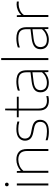

<svg xmlns="http://www.w3.org/2000/svg" viewBox="1196 -2044 857 3290"><g transform="rotate(-90 1625.0 -399.5)"><path d="M91.5 0V-540H125.5V0ZM108.5 -680Q95 -680 86.2 -688.5Q77.5 -697 77.5 -711Q77.5 -725.5 86.2 -734.2Q95 -743 108.5 -743Q122 -743 130.8 -734.2Q139.5 -725.5 139.5 -711Q139.5 -697 130.8 -688.5Q122 -680 108.5 -680Z M308.5 0V-540H338.5L341.5 -474.5H345.5Q384 -510 433.2 -529Q482.5 -548 535.5 -548Q616.5 -548 666.5 -505.5Q716.5 -463 716.5 -359.5V0H682.5V-360Q682.5 -445.5 642.8 -480.2Q603 -515 535 -515Q489.5 -515 436 -495.5Q382.5 -476 342.5 -427.5V0Z M1014 9Q973.5 9 937.8 4Q902 -1 866.5 -12.5V-46.5Q909.5 -33.5 944.5 -28.8Q979.5 -24 1016.5 -24Q1104 -24 1142.8 -53.8Q1181.5 -83.5 1181.5 -137Q1181.5 -182.5 1157 -207.5Q1132.5 -232.5 1071.5 -244.5L998 -259Q922.5 -274.5 890.8 -310Q859 -345.5 859 -401Q859 -463.5 907 -505.8Q955 -548 1060 -548Q1125.5 -548 1187.5 -531V-497Q1151 -507 1121.8 -511Q1092.5 -515 1060 -515Q969.5 -515 932.2 -482.8Q895 -450.5 895 -402Q895 -362.5 917.2 -334.8Q939.5 -307 1000 -295L1074 -280.5Q1152 -265 1184.5 -230.8Q1217 -196.5 1217 -140.5Q1217 -72 1167.2 -31.5Q1117.5 9 1014 9Z M1544 9Q1464.5 9 1419.8 -32Q1375 -73 1375 -163V-508H1260V-540H1375L1379 -740H1409V-540H1612V-508H1409V-169Q1409 -90 1444.5 -57Q1480 -24 1546 -24Q1579.5 -24 1623.5 -34.5V-0.5Q1601 5 1582.8 7Q1564.5 9 1544 9Z M1852 8Q1775 8 1731.2 -29.2Q1687.5 -66.5 1687.5 -134Q1687.5 -200.5 1731.8 -237.5Q1776 -274.5 1875 -286.5L2031 -305.5V-370.5Q2031 -428.5 2012.2 -459.8Q1993.5 -491 1958.2 -503Q1923 -515 1873 -515Q1840 -515 1799.5 -509Q1759 -503 1717.5 -488.5V-522.5Q1750.5 -535 1792.2 -541.5Q1834 -548 1872.5 -548Q1933 -548 1976 -532Q2019 -516 2042 -477.2Q2065 -438.5 2065 -371V0H2035L2032 -65.5H2028Q1998.5 -32 1951.8 -12Q1905 8 1852 8ZM1724.5 -136.5Q1724.5 -83 1756 -54Q1787.5 -25 1853 -25Q1901.5 -25 1947.8 -45.2Q1994 -65.5 2031 -109.5V-272.5L1874 -253.5Q1793.5 -244 1759 -215.5Q1724.5 -187 1724.5 -136.5Z M2240 0V-808H2274V0Z M2590.5 8Q2513.5 8 2469.8 -29.2Q2426 -66.5 2426 -134Q2426 -200.5 2470.2 -237.5Q2514.5 -274.5 2613.5 -286.5L2769.5 -305.5V-370.5Q2769.5 -428.5 2750.8 -459.8Q2732 -491 2696.8 -503Q2661.5 -515 2611.5 -515Q2578.5 -515 2538 -509Q2497.5 -503 2456 -488.5V-522.5Q2489 -535 2530.8 -541.5Q2572.5 -548 2611 -548Q2671.5 -548 2714.5 -532Q2757.5 -516 2780.5 -477.2Q2803.5 -438.5 2803.5 -371V0H2773.5L2770.5 -65.5H2766.5Q2737 -32 2690.2 -12Q2643.5 8 2590.5 8ZM2463 -136.5Q2463 -83 2494.5 -54Q2526 -25 2591.5 -25Q2640 -25 2686.2 -45.2Q2732.5 -65.5 2769.5 -109.5V-272.5L2612.5 -253.5Q2532 -244 2497.5 -215.5Q2463 -187 2463 -136.5Z M2978.5 0V-540H3008.5L3011.5 -466.5H3015.5Q3048 -503 3096.5 -523.5Q3145 -544 3193.5 -544Q3220.5 -544 3243 -540V-506Q3231 -507.5 3219.2 -508.2Q3207.5 -509 3193.5 -509Q3150 -509 3098.5 -487.8Q3047 -466.5 3012.5 -420V0Z"/></g></svg>

Font: Encode Sans SemiExpanded SemiExpanded Thin
Style: Regular
Weight: 100
Width: 6
Designer: Multiple Designers
Foundry: Impallari Type
Version: Version 3.000; ttfautohint (v1.8.3) -l 8 -r 50 -G 200 -x 14 